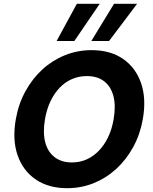

<svg xmlns="http://www.w3.org/2000/svg" viewBox="-20 -975 802 1007"><path d="M332 12Q234 12 167 -34Q100 -80 72 -161.5Q44 -243 63 -350Q77 -430 113.5 -496.5Q150 -563 202.5 -611Q255 -659 321 -685.5Q387 -712 460 -712Q559 -712 625.5 -666Q692 -620 720 -538.5Q748 -457 729 -350Q715 -270 678.5 -203.5Q642 -137 589.5 -89Q537 -41 471.5 -14.5Q406 12 332 12ZM357 -123Q399 -123 434.5 -139Q470 -155 498.5 -184.5Q527 -214 547 -255.5Q567 -297 576 -350Q588 -420 575 -470.5Q562 -521 526.5 -548.5Q491 -576 436 -576Q394 -576 358 -560.5Q322 -545 293.5 -515.5Q265 -486 245 -444.5Q225 -403 216 -350Q204 -280 217 -229.5Q230 -179 266 -151Q302 -123 357 -123ZM459 -760 578 -955H699L552 -760ZM277 -760 383 -955H503L370 -760Z"/></svg>

Font: DM Sans 9pt Black
Style: Italic
Weight: 900
Italic angle: -10°
Version: Version 4.004;gftools[0.9.30]